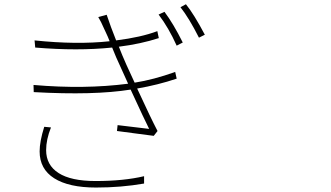

<svg xmlns="http://www.w3.org/2000/svg" viewBox="-20 -842 1540 892"><path d="M185.5 -252.9 216.8 -250Q194.3 -193.4 194.3 -144.5Q194.3 -75.2 252 -38.1Q309.6 -1 423.8 -1Q554.7 -1 649.4 -23.4V10.7Q543 29.3 425.8 29.3Q299.8 29.3 231.9 -13.7Q164.1 -56.6 164.1 -138.7Q164.1 -184.6 185.5 -252.9ZM793.9 -507.8 800.8 -476.6Q713.9 -447.3 617.2 -430.7Q681.6 -291 711.9 -233.4L694.3 -210.9Q679.7 -212.9 619.1 -220.7Q558.6 -228.5 523.4 -233.4L526.4 -260.7Q579.1 -253.9 672.9 -243.2Q655.3 -277.3 586.9 -425.8Q417 -398.4 136.7 -414.1L135.7 -447.3Q372.1 -426.8 575.2 -453.1Q535.2 -541 519.5 -576.2L501 -621.1Q340.8 -604.5 143.6 -621.1L140.6 -654.3Q335.9 -633.8 489.3 -650.4Q485.4 -660.2 481 -670.9Q476.6 -681.6 471.2 -692.4Q465.8 -703.1 463.9 -708Q449.2 -742.2 436.5 -762.7L475.6 -773.4Q494.1 -717.8 519.5 -654.3Q635.7 -668.9 710.9 -697.3L717.8 -665Q633.8 -637.7 532.2 -625L547.9 -585.9Q558.6 -558.6 605.5 -458Q693.4 -471.7 793.9 -507.8ZM716.8 -774.4 744.1 -787.1Q785.2 -732.4 829.1 -644.5L800.8 -629.9Q763.7 -712.9 716.8 -774.4ZM818.4 -808.6 843.8 -822.3Q880.9 -776.4 931.6 -680.7L904.3 -667Q858.4 -757.8 818.4 -808.6Z"/></svg>

Font: Bpmf Zihi Sans ExtraLight
Style: ExtraLight
Weight: 250
Foundry: But Ko
Version: Version 1.320